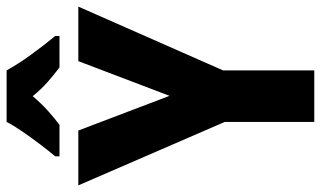

<svg xmlns="http://www.w3.org/2000/svg" viewBox="-215 -756 971 581"><g transform="rotate(-90 270.5 -465.5)"><path d="M271 -438 376 -714H541L348 -276V0H192V-271L0 -714H166ZM348 -931Q366 -898 394.5 -858.5Q423 -819 452 -784V-771H357Q338 -785 314.5 -805.5Q291 -826 270 -852Q247 -825 224 -804.5Q201 -784 183 -771H88V-784Q104 -803 124.5 -830Q145 -857 163.5 -884Q182 -911 192 -931Z"/></g></svg>

Font: Noto Sans Telugu Condensed ExtraBold
Style: Regular
Weight: 800
Width: 3
Designer: Jelle Bosma - Monotype Design Team
Foundry: Monotype Imaging Inc.
Version: Version 2.005; ttfautohint (v1.8.4.7-5d5b)